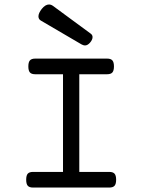

<svg xmlns="http://www.w3.org/2000/svg" viewBox="-20 -843 640 863"><path d="M152.8 -769.5Q152.8 -783.7 167.5 -802.7Q183.6 -822.8 200.2 -822.8Q209.5 -822.8 218.3 -816.4L388.2 -691.4Q396 -685.5 396 -676.3Q396 -664.1 384.3 -650.9Q373.5 -638.7 361.8 -638.7Q355 -638.7 346.2 -643.6L163.6 -750.5Q152.8 -756.8 152.8 -769.5ZM502 -35.2Q502 -16.1 494.9 -8.1Q487.8 0 471.2 0H128.4Q111.8 0 104.7 -8.1Q97.7 -16.1 97.7 -35.2Q97.7 -54.2 104.7 -62.3Q111.8 -70.3 128.4 -70.3H263.2V-509.3H138.2Q121.6 -509.3 114.5 -517.3Q107.4 -525.4 107.4 -544.4Q107.4 -563.5 114.5 -571.5Q121.6 -579.6 138.2 -579.6H461.4Q478 -579.6 485.1 -571.5Q492.2 -563.5 492.2 -544.4Q492.2 -525.4 485.1 -517.3Q478 -509.3 461.4 -509.3H336.4V-70.3H471.2Q487.8 -70.3 494.9 -62.3Q502 -54.2 502 -35.2Z"/></svg>

Font: Courier Prime Sans
Style: Regular
Weight: 400
Designer: Alan Dague-Greene
Foundry: Quote-Unquote Apps
Version: Version 3.020